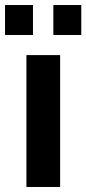

<svg xmlns="http://www.w3.org/2000/svg" viewBox="-44 -743 343 763"><path d="M-24 -604V-723H87V-604ZM168 -604V-723H279V-604ZM61 0V-524H195V0Z"/></svg>

Font: PTCRaleway
Style: Bold
Weight: 700
Designer: Matt McInerney, Pablo Impallari, Rodrigo Fuenzalida
Foundry: Matt McInerney, Pablo Impallari, Rodrigo Fuenzalida
Version: Version 3.000g; ttfautohint (v1.5) -l 8 -r 28 -G 28 -x 14 -D